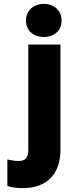

<svg xmlns="http://www.w3.org/2000/svg" viewBox="-20 -758 373 991"><path d="M18 65V202C41 210 69 213 99 213C222 213 292 139 292 16V-528H126V16C126 56 111 73 74 73C59 73 46 71 33 68ZM114 -652C114 -598 155 -567 206 -567C257 -567 298 -598 298 -652C298 -704 258 -738 206 -738C154 -738 114 -704 114 -652Z"/></svg>

Font: Asimov Pro
Style: Ult
Weight: 900
Designer: Google
Version: Version 2.000980; 2014